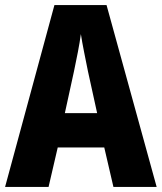

<svg xmlns="http://www.w3.org/2000/svg" viewBox="-20 -735 636 755"><path d="M426 0H596L399 -715H194L0 0H171L207 -155H390ZM326 -454 362 -290H235L271 -455C281 -503 293 -561 298 -601C304 -561 317 -499 326 -454Z"/></svg>

Font: Noto Sans Khmer Condensed ExtraBold
Style: Regular
Weight: 800
Width: 3
Designer: Danh Hong and the Monotype Design Team
Foundry: Monotype Imaging Inc.
Version: Version 2.004